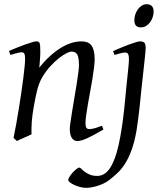

<svg xmlns="http://www.w3.org/2000/svg" viewBox="-20 -655 779 919"><path d="M475.1 -35.2Q430.7 -8.8 399.7 5.6Q368.7 20 350.1 20Q333 20 323.5 4.6Q314 -10.7 314 -37.1Q314 -45.9 317.1 -68.6Q320.3 -91.3 325.2 -121.6Q330.1 -151.9 335.9 -186Q341.8 -220.2 346.7 -251Q351.6 -281.7 354.7 -306.2Q357.9 -330.6 357.9 -341.8Q357.9 -378.9 350.1 -393.6Q342.3 -408.2 320.8 -408.2Q314.5 -408.2 298.6 -400.4Q282.7 -392.6 262.7 -377Q242.7 -361.3 220.9 -337.9Q199.2 -314.5 181.2 -283.2Q167.5 -259.8 158.9 -227.1Q150.4 -194.3 142.1 -147Q134.3 -103.5 132.1 -72.3Q129.9 -41 130.9 -12.2Q124.5 -8.8 115 -4.6Q105.5 -0.5 95.5 3.9Q85.4 8.3 76.2 12.5Q66.9 16.6 61 20L44.9 4.9Q51.8 -27.3 58.3 -64.9Q64.9 -102.5 71 -140.4Q77.1 -178.2 82.5 -215.1Q87.9 -252 91.8 -283Q95.7 -314 97.9 -337.2Q100.1 -360.4 100.1 -372.1Q100.1 -383.3 98.9 -389.9Q97.7 -396.5 95.5 -399.7Q93.3 -402.8 89.8 -403.8Q86.4 -404.8 82 -404.8Q77.6 -404.8 69.1 -402.8Q60.5 -400.9 51.8 -398.4Q43 -396 36.4 -394Q29.8 -392.1 29.8 -392.1L22.9 -411.1Q43.5 -419.9 64.2 -428.2Q85 -436.5 103 -442.9Q121.1 -449.2 134.5 -453.1Q147.9 -457 153.8 -457Q160.6 -457 164.6 -454.8Q168.5 -452.6 170.2 -446.8Q171.9 -440.9 172.4 -430.2Q172.9 -419.4 172.9 -401.9Q172.9 -396.5 172.4 -387.2Q171.9 -377.9 171.1 -367.4Q170.4 -356.9 169.4 -346.9Q168.5 -336.9 168 -331.1Q194.3 -364.3 221.2 -388.2Q248 -412.1 273.9 -427.5Q299.8 -442.9 324 -450Q348.1 -457 370.1 -457Q385.3 -457 397.2 -452.6Q409.2 -448.2 417 -438.2Q424.8 -428.2 429 -411.9Q433.1 -395.5 433.1 -372.1Q433.1 -355 429.9 -329.6Q426.8 -304.2 421.9 -274.7Q417 -245.1 411.1 -213.9Q405.3 -182.6 400.4 -154.3Q395.5 -126 392.3 -102.8Q389.2 -79.6 389.2 -65.9Q389.2 -49.3 393.6 -43.2Q397.9 -37.1 406.7 -37.1Q418 -37.1 432.6 -41Q447.3 -44.9 467.8 -53.2L475.1 -35.2ZM715.3 -600.1Q715.3 -586.4 710.9 -573Q706.5 -559.6 698.5 -548.6Q690.4 -537.6 679.2 -530.8Q668 -523.9 654.3 -523.9Q623 -523.9 623 -558.1Q623 -571.3 627.2 -584.7Q631.3 -598.1 639.2 -609.4Q647 -620.6 658 -627.7Q668.9 -634.8 683.1 -634.8Q698.2 -634.8 706.8 -625.7Q715.3 -616.7 715.3 -600.1ZM677.2 -424.8Q677.2 -419.4 676 -406Q674.8 -392.6 672.9 -374.5Q670.9 -356.4 668.7 -335.7Q666.5 -314.9 664.3 -295.2Q662.1 -275.4 660.2 -258.3Q658.2 -241.2 657.2 -231Q655.3 -213.9 653.3 -192.1Q651.4 -170.4 648.4 -145Q645.5 -119.6 642.1 -91.1Q638.7 -62.5 633.8 -32.2Q624 24.9 609.6 63.7Q595.2 102.5 578.1 129.2Q561 155.8 541.7 173.6Q522.5 191.4 502.4 207Q489.3 217.3 473.6 224.4Q458 231.4 442.9 235.8Q427.7 240.2 414.6 242.2Q401.4 244.1 392.6 244.1Q378.9 244.1 363.8 240.2Q348.6 236.3 335.9 230.5Q323.2 224.6 314.9 218.3Q306.6 211.9 306.6 207Q306.6 200.7 313 190.4Q319.3 180.2 328.1 170.7Q336.9 161.1 345.9 154.1Q355 147 359.9 147Q363.8 147 369.6 153.3Q375.5 159.7 385.3 167Q395 174.3 409.7 180.7Q424.3 187 445.8 187Q487.3 187 514.2 136.7Q541 86.4 556.6 -5.4Q563 -41.5 567.4 -74.2Q571.8 -106.9 574.7 -134.8Q577.6 -162.6 579.6 -184.3Q581.5 -206.1 583 -220.2Q583.5 -228 585 -241Q586.4 -253.9 587.9 -268.8Q589.4 -283.7 591.1 -299.6Q592.8 -315.4 594.2 -329.6Q595.7 -343.8 596.4 -354.7Q597.2 -365.7 597.2 -371.1Q597.2 -382.3 595.7 -388.9Q594.2 -395.5 591.6 -398.7Q588.9 -401.9 585.2 -402.8Q581.5 -403.8 577.1 -403.8Q572.8 -403.8 564.7 -401.9Q556.6 -399.9 548.6 -397.7Q540.5 -395.5 534.4 -393.8Q528.3 -392.1 528.3 -392.1L521 -410.2Q541.5 -419.4 562 -428Q582.5 -436.5 600.1 -442.9Q617.7 -449.2 630.9 -453.1Q644 -457 649.9 -457Q663.6 -457 670.4 -451.2Q677.2 -445.3 677.2 -424.8Z"/></svg>

Font: GentiumAlt
Style: Italic
Weight: 400
Italic angle: -7°
Designer: J. Victor Gaultney
Version: Version 1.02; 2005; OFL release